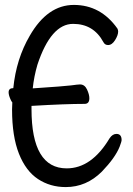

<svg xmlns="http://www.w3.org/2000/svg" viewBox="-20 -738 540 780"><path d="M247 22Q184 22 134.5 -10.5Q85 -43 57 -113.5Q29 -184 29 -293L30 -322Q26 -326 22 -336Q15 -352 15 -363Q15 -380 34 -380Q46 -499 101 -593Q173 -718 280 -718Q389 -718 457 -622Q460 -616 460 -610Q460 -595 447.5 -575Q435 -555 419 -555Q406 -555 400 -567Q360 -641 277 -641Q187 -641 132 -475Q118 -427 113 -379Q247 -388 268 -391Q297 -395 305 -395Q324 -395 333.5 -374.5Q343 -354 343 -339Q343 -316 324 -316Q246 -316 111 -308H108V-295Q108 -54 251 -54Q352 -54 425 -176Q437 -194 453 -194Q474 -194 474 -169Q474 -163 466 -142Q448 -97 394 -41Q331 22 247 22Z"/></svg>

Font: LXGW WenKai Mono Medium
Style: Regular
Weight: 500
Monospace: yes
Designer: LXGW / Fontworks Inc.
Foundry: LXGW / Fontworks Inc.
Version: Version 1.520; June 14, 2025